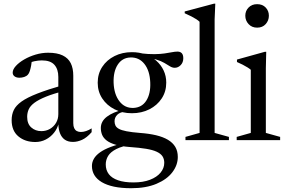

<svg xmlns="http://www.w3.org/2000/svg" viewBox="-20 -740 1514 1014"><path d="M318 -292 325.5 -261.5Q262.5 -245.5 223 -229.5Q183.5 -213.5 161.8 -197.2Q140 -181 131.8 -162.8Q123.5 -144.5 123.5 -123Q123.5 -86 145.2 -66.8Q167 -47.5 198.5 -47.5Q223.5 -47.5 243.8 -59.2Q264 -71 276 -91.2Q288 -111.5 288 -137V-333.5Q288 -374.5 267.2 -397.8Q246.5 -421 201 -421Q182.5 -421 161.2 -416.5Q140 -412 123 -403.5L149 -425.5Q147.5 -410 144.5 -394Q141.5 -378 137.5 -365.2Q133.5 -352.5 127.5 -346Q120 -337.5 107.8 -333.5Q95.5 -329.5 82.5 -329.5Q66.5 -329.5 56.8 -336.8Q47 -344 47 -356.5Q47 -373.5 64 -392Q81 -410.5 108.2 -426.2Q135.5 -442 168.5 -451.8Q201.5 -461.5 234 -461.5Q282 -461.5 311.2 -447.2Q340.5 -433 353.8 -406Q367 -379 367 -340.5V-89.5Q367 -73.5 371.8 -63.2Q376.5 -53 385.5 -48Q394.5 -43 407.5 -43Q420.5 -43 435 -48Q449.5 -53 464 -62V-42Q438 -12.5 413.2 -1.5Q388.5 9.5 365.5 9.5Q339.5 9.5 322.5 -2.2Q305.5 -14 297 -35.8Q288.5 -57.5 288 -87.5L290.5 -91Q283.5 -61.5 265.2 -38.8Q247 -16 221.5 -3Q196 10 166.5 10Q112.5 10 77 -19.8Q41.5 -49.5 41.5 -105.5Q41.5 -135 52.8 -158.8Q64 -182.5 93.8 -203.8Q123.5 -225 178 -246.2Q232.5 -267.5 318 -292Z M672.5 254Q621 254 582.2 245.8Q543.5 237.5 517.5 222Q491.5 206.5 478.5 185Q465.5 163.5 465.5 136.5Q465.5 116.5 475.8 98.5Q486 80.5 508 64.8Q530 49 565.2 35.8Q600.5 22.5 650.5 12H678.5V23Q625 31.5 594.5 47Q564 62.5 551.2 83.2Q538.5 104 538.5 128.5Q538.5 158.5 554.8 179.8Q571 201 603.8 212.2Q636.5 223.5 685 223.5Q735.5 223.5 772 209.5Q808.5 195.5 828 171.8Q847.5 148 847.5 120Q847.5 99.5 838 85.2Q828.5 71 807.2 61.2Q786 51.5 751.5 45.8Q717 40 666.5 36.5Q620 33 590 24Q560 15 543 1.8Q526 -11.5 519.2 -28.2Q512.5 -45 512.5 -64Q512.5 -99.5 545 -124Q577.5 -148.5 632.5 -161L643.5 -151Q613.5 -148 599.2 -133.8Q585 -119.5 585 -99.5Q585 -87 589.8 -77Q594.5 -67 608 -59.5Q621.5 -52 648.2 -46.8Q675 -41.5 719 -38Q767 -34.5 804 -25.8Q841 -17 866.8 -1.8Q892.5 13.5 905.8 35.8Q919 58 919 89Q919 132 890.2 169.8Q861.5 207.5 806.2 230.8Q751 254 672.5 254ZM676.5 -142Q626 -142 585 -162.8Q544 -183.5 520 -220Q496 -256.5 496 -303Q496 -350.5 520 -387Q544 -423.5 585 -444Q626 -464.5 676.5 -464.5Q715 -464.5 748 -452.8Q781 -441 805.8 -419Q830.5 -397 844.2 -367.8Q858 -338.5 858 -303.5Q858 -256.5 834 -220Q810 -183.5 769 -162.8Q728 -142 676.5 -142ZM684.5 -170Q729.5 -172 752.8 -208.8Q776 -245.5 773.5 -304.5Q771 -366.5 742.8 -402.2Q714.5 -438 668.5 -436.5Q625.5 -435 601.8 -398.5Q578 -362 580 -302.5Q582.5 -241.5 610.8 -205Q639 -168.5 684.5 -170ZM739 -434.5 721.5 -458.5Q765 -453.5 796.2 -454Q827.5 -454.5 849.5 -457.8Q871.5 -461 887.8 -464.2Q904 -467.5 917.5 -467.5Q932 -467.5 940 -459Q948 -450.5 948 -432.5Q948 -410 934.2 -396Q920.5 -382 903 -382Q890 -382 877.5 -389.8Q865 -397.5 848.2 -407.5Q831.5 -417.5 805.2 -425.5Q779 -433.5 739 -434.5Z M1113.5 -38 1189 -17V0H959.5V-17L1034 -38V-625Q1027.5 -631.5 1016.8 -638.5Q1006 -645.5 990.5 -653.5Q975 -661.5 955.5 -670V-679.5L1109.5 -720.5H1117L1113.5 -638Z M1338 -594Q1310 -594 1292.8 -612.8Q1275.5 -631.5 1275.5 -657Q1275.5 -682.5 1292.8 -700.2Q1310 -718 1338 -718Q1366.5 -718 1383.2 -700.2Q1400 -682.5 1400 -657Q1400 -631.5 1383.2 -612.8Q1366.5 -594 1338 -594ZM1386 -466.5 1384 -380V-38L1459.5 -17V0H1230V-17L1304.5 -38V-371.5Q1299 -376.5 1287.5 -383.8Q1276 -391 1261.5 -398.5Q1247 -406 1231.5 -412.5V-425.5L1379 -466.5Z"/></svg>

Font: Newsreader 36pt
Style: Regular
Weight: 400
Designer: Hugues Gentile
Foundry: Production Type
Version: Version 1.003